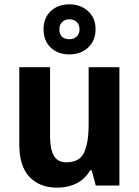

<svg xmlns="http://www.w3.org/2000/svg" viewBox="-20 -856 642 886"><path d="M531 -546V0H422L403 -70H396Q372 -29 332.5 -9.5Q293 10 245 10Q163 10 116 -39.5Q69 -89 69 -190V-546H211V-227Q211 -168 228.5 -137.5Q246 -107 286 -107Q347 -107 368 -152Q389 -197 389 -281V-546ZM300 -605Q247 -605 214 -636.5Q181 -668 181 -721Q181 -773 214 -804.5Q247 -836 300 -836Q352 -836 386.5 -804.5Q421 -773 421 -722Q421 -669 387 -637Q353 -605 300 -605ZM300 -675Q320 -675 333.5 -687Q347 -699 347 -721Q347 -742 334 -754.5Q321 -767 300 -767Q280 -767 267 -754.5Q254 -742 254 -721Q254 -699 265.5 -687Q277 -675 300 -675Z"/></svg>

Font: Noto Sans Gujarati UI SemiCondensed
Style: Bold
Weight: 700
Width: 4
Designer: Jelle Bosma - Monotype Design Team, Universal Thirst
Foundry: Monotype Imaging Inc.
Version: Version 2.106; ttfautohint (v1.8.4.7-5d5b)